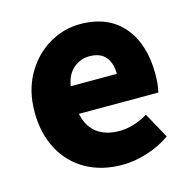

<svg xmlns="http://www.w3.org/2000/svg" viewBox="-92 -674 779 780"><g transform="rotate(-15 298.0 -284.5)"><path d="M40 -285Q40 -375 78.5 -442.5Q117 -510 179 -546.5Q241 -583 310 -583Q427 -583 490.5 -509Q554 -435 554 -309Q554 -262 546 -232H212Q224 -176 260.5 -149Q297 -122 354 -122Q413 -122 474 -158L533 -51Q489 -20 435 -3Q381 14 330 14Q244 14 178.5 -22.5Q113 -59 76.5 -127Q40 -195 40 -285ZM313 -447Q276 -447 246.5 -422.5Q217 -398 209 -349H403Q403 -394 381 -420.5Q359 -447 313 -447Z"/></g></svg>

Font: Merged Yaku Han JP Black
Style: Regular
Weight: 900
Designer: Ryoko NISHIZUKA 西塚涼子 (kana, bopomofo & ideographs); Paul D. Hunt (Latin, Greek & Cyrillic); Sandoll Communications 산돌커뮤니
Foundry: Adobe
Version: Version 2.004